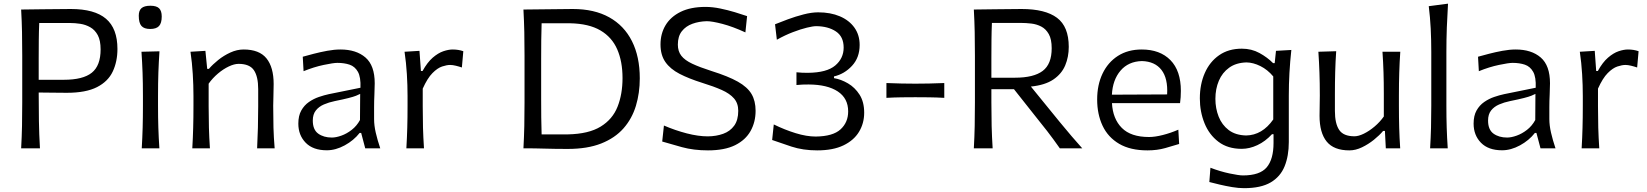

<svg xmlns="http://www.w3.org/2000/svg" viewBox="-20 -801 8895 1037"><path d="M94.2 0Q97.7 -62.5 98.9 -120.6Q100.1 -178.7 100.1 -248V-499.5Q100.1 -569.8 98.9 -627.9Q97.7 -686 94.2 -749.5Q142.1 -749.5 209.5 -751Q276.9 -752.4 362.8 -752.4Q490.7 -752.4 552.5 -699.7Q614.3 -647 614.3 -536.6Q614.3 -468.8 589.1 -415Q564 -361.3 504.2 -330.6Q444.3 -299.8 340.8 -299.8Q305.2 -299.8 262.7 -300.5Q220.2 -301.3 189 -301.3Q189 -221.2 190.2 -147.2Q191.4 -73.2 195.8 0ZM191.9 -676.8Q189.9 -630.9 189.5 -585Q189 -539.1 189 -486.3V-370.1H324.7Q428.2 -370.1 475.8 -408.2Q523.4 -446.3 523.4 -534.2Q523.4 -582.5 508.1 -611.1Q492.7 -639.6 467.5 -653.8Q442.4 -668 413.6 -672.4Q384.8 -676.8 357.4 -676.8Z M745.6 0Q749 -58.1 750.5 -111.8Q752 -165.5 752 -230V-282.7Q752 -352.5 750 -408.2Q748 -463.9 744.1 -521.5L841.3 -523.9Q837.4 -465.3 835.4 -409.2Q833.5 -353 833.5 -282.7V-230Q833.5 -165.5 835.2 -111.8Q836.9 -58.1 840.8 0ZM791 -644.5Q758.3 -644.5 743.9 -660.9Q729.5 -677.2 729.5 -716.3Q729.5 -744.1 744.4 -757.1Q759.3 -770 792.5 -770Q825.2 -770 839.4 -756.1Q853.5 -742.2 853.5 -711.9Q853.5 -676.3 838.9 -660.4Q824.2 -644.5 791 -644.5Z M1018.6 0Q1022 -58.1 1023.4 -111.8Q1024.9 -165.5 1024.9 -230V-282.7Q1024.9 -340.3 1021.2 -400.9Q1017.6 -461.4 1008.8 -521.5L1089.4 -526.4L1099.1 -429.2H1108.4Q1128.4 -452.6 1158.4 -476.8Q1188.5 -501 1224.1 -517.3Q1259.8 -533.7 1295.9 -533.7Q1380.4 -533.7 1419.2 -485.8Q1458 -438 1458 -347.2Q1458 -313 1456.8 -283.2Q1455.6 -253.4 1455.6 -230Q1455.6 -165.5 1457 -111.8Q1458.5 -58.1 1463.4 0H1368.7Q1371.6 -58.1 1373 -111.3Q1374.5 -164.6 1374.5 -226.6V-319.8Q1374.5 -387.7 1351.3 -421.9Q1328.1 -456.1 1268.6 -456.1Q1245.1 -456.1 1215.3 -441.9Q1185.5 -427.7 1157 -403.6Q1128.4 -379.4 1106.9 -349.1V-226.6Q1106.9 -164.6 1108.4 -111.3Q1109.9 -58.1 1113.8 0Z M1745.1 10.7Q1670.9 10.7 1631.1 -30Q1591.3 -70.8 1591.3 -133.3Q1591.3 -175.8 1607.2 -204.1Q1623 -232.4 1648.4 -250Q1673.8 -267.6 1702.4 -277.3Q1731 -287.1 1756.3 -292.5L1926.8 -327.1Q1929.2 -384.3 1913.1 -413.1Q1897 -441.9 1868.2 -451.7Q1839.4 -461.4 1802.2 -461.4Q1780.8 -461.4 1728.5 -450.4Q1676.3 -439.5 1619.6 -416.5L1615.2 -494.6Q1639.6 -501.5 1674.3 -510.5Q1709 -519.5 1747.1 -526.6Q1785.2 -533.7 1818.8 -533.7Q1903.8 -533.7 1953.9 -490.5Q2003.9 -447.3 2003.9 -351.1Q2003.9 -327.6 2002.2 -291.5Q2000.5 -255.4 2000.5 -222.2V-157.7Q2000.5 -123.5 2009.5 -84.2Q2018.6 -44.9 2033.7 0H1952.6L1930.7 -83H1922.4Q1890.6 -42.5 1841.8 -15.9Q1793 10.7 1745.1 10.7ZM1772.5 -58.1Q1794.9 -58.1 1823.7 -68.4Q1852.5 -78.6 1879.6 -99.6Q1906.7 -120.6 1924.3 -152.8L1925.3 -293.9Q1917 -289.6 1903.1 -283.9Q1889.2 -278.3 1862.3 -271.5Q1835.4 -264.6 1787.6 -254.9Q1756.3 -248.5 1729.2 -236.8Q1702.1 -225.1 1685.8 -204.3Q1669.4 -183.6 1669.4 -149.9Q1669.4 -100.6 1698.7 -79.3Q1728 -58.1 1772.5 -58.1Z M2174.8 0Q2178.2 -58.1 2179.7 -111.8Q2181.2 -165.5 2181.2 -230V-282.7Q2181.2 -340.3 2177.5 -400.9Q2173.8 -461.4 2165 -521.5L2245.6 -526.4L2253.4 -417.5H2262.2Q2288.1 -464.4 2317.1 -489.5Q2346.2 -514.6 2374.3 -524.2Q2402.3 -533.7 2424.8 -533.7Q2456.1 -533.7 2482.4 -524.4L2474.6 -436.5Q2459 -441.9 2441.9 -446Q2424.8 -450.2 2411.1 -450.2Q2393.1 -450.2 2367.9 -441.9Q2342.8 -433.6 2315.7 -406.2Q2288.6 -378.9 2263.2 -322.3V-226.6Q2263.2 -164.6 2264.6 -111.3Q2266.1 -58.1 2270 0Z M2807.1 0Q2810.5 -62.5 2811.8 -120.6Q2813 -178.7 2813 -248V-499.5Q2813 -569.8 2811.8 -627.9Q2810.5 -686 2807.1 -749.5Q2879.4 -749.5 2942.9 -751Q3006.3 -752.4 3073.7 -752.4Q3189.9 -752.4 3270.5 -707.5Q3351.1 -662.6 3393.3 -578.6Q3435.5 -494.6 3435.5 -377.9Q3435.5 -298.8 3414.6 -229.5Q3393.6 -160.2 3347.7 -107.9Q3301.8 -55.7 3227.3 -26.1Q3152.8 3.4 3046.4 3.4Q2977.1 3.4 2922.9 1.7Q2868.7 0 2807.1 0ZM2905.3 -75.2H3047.4Q3159.7 -77.6 3224.1 -117.2Q3288.6 -156.7 3315.4 -224.6Q3342.3 -292.5 3342.3 -379.4Q3342.3 -468.8 3313.7 -534.4Q3285.2 -600.1 3222.9 -636.7Q3160.6 -673.3 3059.1 -675.3H2905.3Q2903.8 -629.4 2903.3 -583.3Q2902.8 -537.1 2902.8 -482.9V-265.1Q2902.8 -211.9 2903.3 -166.5Q2903.8 -121.1 2905.3 -75.2Z M3803.7 11.2Q3726.1 11.2 3662.8 -6.3Q3599.6 -23.9 3556.6 -36.6L3565.9 -123Q3627 -96.7 3689.2 -80.6Q3751.5 -64.5 3803.2 -64.5Q3848.6 -64.9 3886 -78.4Q3923.3 -91.8 3945.3 -122.1Q3967.3 -152.3 3967.3 -202.6Q3967.3 -243.2 3944.3 -269.5Q3921.4 -295.9 3877.9 -315.2Q3834.5 -334.5 3772.9 -353.5Q3701.2 -376 3650.6 -402.1Q3600.1 -428.2 3573.7 -466.1Q3547.4 -503.9 3547.4 -561Q3547.4 -619.1 3574.7 -664.8Q3602.1 -710.4 3656.2 -737.1Q3710.4 -763.7 3790.5 -763.7Q3828.6 -763.7 3869.9 -755.1Q3911.1 -746.6 3949.2 -735.1Q3987.3 -723.6 4015.1 -713.9L4005.9 -626Q3938 -657.2 3882.1 -671.9Q3826.2 -686.5 3797.4 -686.5Q3755.4 -685.5 3719.7 -672.6Q3684.1 -659.7 3662.6 -632.3Q3641.1 -605 3641.1 -560.1Q3641.1 -523.9 3659.9 -499.8Q3678.7 -475.6 3718.8 -456.8Q3758.8 -438 3822.8 -417.5Q3913.1 -389.2 3965.1 -359.9Q4017.1 -330.6 4039.1 -293.2Q4061 -255.9 4061 -202.6Q4061 -142.1 4033.9 -93.5Q4006.8 -44.9 3950.2 -16.8Q3893.6 11.2 3803.7 11.2Z M4393.6 11.2Q4316.9 11.2 4254.6 -9.3Q4192.4 -29.8 4150.4 -44.9L4159.2 -128.9Q4217.8 -100.1 4277.1 -81.8Q4336.4 -63.5 4385.7 -63.5Q4478.5 -64.5 4519.8 -102.3Q4561 -140.1 4561 -199.2Q4561 -270 4504.9 -307.1Q4448.7 -344.2 4347.7 -344.7Q4331.1 -344.7 4314.7 -344.2Q4298.3 -343.8 4281.7 -341.8V-410.6Q4297.4 -408.7 4313 -408.2Q4328.6 -407.7 4343.8 -407.7Q4445.8 -408.7 4491.2 -447.3Q4536.6 -485.8 4536.6 -543.9Q4536.6 -603.5 4494.6 -631.3Q4452.6 -659.2 4388.2 -659.7Q4371.1 -659.7 4337.9 -651.6Q4304.7 -643.6 4262.5 -627.4Q4220.2 -611.3 4175.8 -586.4L4166 -669.9Q4194.8 -681.6 4235.6 -696.8Q4276.4 -711.9 4319.8 -723.1Q4363.3 -734.4 4398.9 -734.4Q4465.8 -734.4 4516.1 -712.9Q4566.4 -691.4 4594.7 -651.9Q4623 -612.3 4623 -558.1Q4623 -490.2 4582 -445.8Q4541 -401.4 4484.4 -388.2V-378.9Q4522.5 -372.6 4560.1 -350.6Q4597.7 -328.6 4622.6 -289.6Q4647.5 -250.5 4647.5 -192.4Q4647.5 -135.3 4619.6 -89.1Q4591.8 -43 4535.6 -15.9Q4479.5 11.2 4393.6 11.2Z M4767.6 -272.5V-352.5Q4810.1 -350.6 4849.9 -349.9Q4889.6 -349.1 4923.8 -349.1Q4958.5 -349.1 4998 -349.9Q5037.6 -350.6 5080.1 -352.5V-272.5Q5037.6 -274.9 4998 -275.4Q4958.5 -275.9 4923.8 -275.9Q4889.6 -275.9 4849.9 -275.4Q4810.1 -274.9 4767.6 -272.5Z M5239.7 -749.5Q5289.1 -749.5 5354.2 -751Q5419.4 -752.4 5497.6 -752.4Q5625.5 -752.4 5689 -704.8Q5752.4 -657.2 5752.4 -547.9Q5752.4 -493.7 5733.2 -447.8Q5713.9 -401.9 5669.2 -371.6Q5624.5 -341.3 5547.9 -333.5L5644.5 -214.8Q5672.4 -180.7 5704.1 -141.6Q5735.8 -102.5 5767.6 -65.7Q5799.3 -28.8 5825.2 0H5704.1Q5669.9 -48.8 5636.2 -92.5Q5602.5 -136.2 5567.4 -179.2L5456.5 -319.3H5334.5V-248Q5334.5 -178.7 5335.9 -120.6Q5337.4 -62.5 5341.3 0H5239.7Q5243.2 -62.5 5244.4 -120.6Q5245.6 -178.7 5245.6 -248V-499.5Q5245.6 -569.8 5244.4 -627.9Q5243.2 -686 5239.7 -749.5ZM5337.4 -677.2Q5335.4 -631.3 5335 -585.2Q5334.5 -539.1 5334.5 -486.3V-381.3H5461.9Q5563 -381.3 5611.6 -418Q5660.2 -454.6 5660.2 -540.5Q5660.2 -589.4 5644.5 -616.9Q5628.9 -644.5 5604 -657.5Q5579.1 -670.4 5550 -673.8Q5521 -677.2 5493.7 -677.2Z M6177.7 11.2Q6085 11.2 6024.7 -24.2Q5964.4 -59.6 5935.1 -121.8Q5905.8 -184.1 5905.8 -263.7Q5905.8 -342.3 5934.8 -403.3Q5963.9 -464.4 6017.8 -499Q6071.8 -533.7 6146.5 -533.7Q6245.1 -533.7 6301.5 -476.3Q6357.9 -418.9 6357.9 -310.1Q6357.9 -274.4 6353.5 -244.1H5985.8Q5990.2 -159.2 6039.1 -110.1Q6087.9 -61 6186 -61Q6217.8 -61 6260.3 -71.8Q6302.7 -82.5 6344.2 -100.6L6348.6 -23.4Q6317.4 -13.7 6273.4 -1.2Q6229.5 11.2 6177.7 11.2ZM6283.7 -291Q6288.6 -377.4 6253.2 -423.3Q6217.8 -469.2 6147.5 -471.2Q6074.7 -469.2 6032.2 -419.7Q5989.7 -370.1 5985.4 -289.6Z M6699.2 215.3Q6669.9 215.3 6634.8 209.5Q6599.6 203.6 6566.9 195.8Q6534.2 188 6511.7 182.1L6517.6 105Q6571.3 125.5 6621.6 136Q6671.9 146.5 6692.9 146.5Q6784.7 146.5 6821.5 102.8Q6858.4 59.1 6858.4 -28.8V-76.2H6850.1Q6814 -37.1 6771.2 -17.1Q6728.5 2.9 6686.5 2.9Q6611.3 2.9 6561 -35.2Q6510.7 -73.2 6485.6 -135.5Q6460.4 -197.8 6460.4 -269.5Q6460.4 -345.7 6487.1 -406.5Q6513.7 -467.3 6564.5 -502.7Q6615.2 -538.1 6687.5 -538.1Q6739.7 -538.1 6782.5 -514.6Q6825.2 -491.2 6856 -460H6864.7L6871.6 -526.4L6954.6 -531.2Q6947.8 -469.2 6944.3 -407Q6940.9 -344.7 6940.9 -285.2V-33.7Q6940.9 41 6918.2 97.2Q6895.5 153.3 6842.8 184.3Q6790 215.3 6699.2 215.3ZM6710.4 -69.3Q6797.4 -70.8 6856.9 -155.8V-388.2Q6826.2 -424.8 6787.4 -444.1Q6748.5 -463.4 6712.4 -463.9Q6656.2 -462.4 6618.9 -435.5Q6581.5 -408.7 6563 -364.7Q6544.4 -320.8 6544.4 -267.1Q6544.4 -215.8 6562 -171.1Q6579.6 -126.5 6616.2 -98.6Q6652.8 -70.8 6710.4 -69.3Z M7268.1 11.2Q7184.1 11.2 7145.5 -36.4Q7106.9 -84 7106.9 -175.3Q7106.9 -209 7107.7 -234.9Q7108.4 -260.7 7108.4 -285.2Q7108.4 -353 7106.4 -408.4Q7104.5 -463.9 7100.6 -521.5L7196.8 -524.4Q7192.9 -466.8 7191.4 -411.4Q7189.9 -356 7189.9 -293.9V-201.7Q7189.9 -133.8 7212.9 -99.4Q7235.8 -64.9 7295.4 -64.9Q7317.4 -64.9 7346.4 -79.1Q7375.5 -93.3 7404.3 -117.7Q7433.1 -142.1 7454.1 -171.9V-293.9Q7454.1 -356 7452.4 -409.9Q7450.7 -463.9 7446.8 -521.5H7543Q7539.1 -463.9 7537.4 -408.4Q7535.6 -353 7535.6 -285.2V-230Q7535.6 -165.5 7537.1 -111.8Q7538.6 -58.1 7542.5 0H7464.8L7460 -93.8H7450.2Q7430.7 -70.3 7400.6 -46.1Q7370.6 -22 7336.2 -5.4Q7301.8 11.2 7268.1 11.2Z M7704.1 0Q7707.5 -58.1 7709 -111.8Q7710.4 -165.5 7710.4 -230V-519.5Q7710.4 -585.4 7707.3 -647Q7704.1 -708.5 7696.8 -767.6L7800.8 -781.2Q7796.9 -717.8 7794.4 -653.3Q7792 -588.9 7792 -519.5V-230Q7792 -165.5 7793.7 -111.8Q7795.4 -58.1 7799.3 0Z M8092.8 10.7Q8018.6 10.7 7978.8 -30Q7939 -70.8 7939 -133.3Q7939 -175.8 7954.8 -204.1Q7970.7 -232.4 7996.1 -250Q8021.5 -267.6 8050 -277.3Q8078.6 -287.1 8104 -292.5L8274.4 -327.1Q8276.9 -384.3 8260.7 -413.1Q8244.6 -441.9 8215.8 -451.7Q8187 -461.4 8149.9 -461.4Q8128.4 -461.4 8076.2 -450.4Q8023.9 -439.5 7967.3 -416.5L7962.9 -494.6Q7987.3 -501.5 8022 -510.5Q8056.6 -519.5 8094.7 -526.6Q8132.8 -533.7 8166.5 -533.7Q8251.5 -533.7 8301.5 -490.5Q8351.6 -447.3 8351.6 -351.1Q8351.6 -327.6 8349.9 -291.5Q8348.1 -255.4 8348.1 -222.2V-157.7Q8348.1 -123.5 8357.2 -84.2Q8366.2 -44.9 8381.3 0H8300.3L8278.3 -83H8270Q8238.3 -42.5 8189.5 -15.9Q8140.6 10.7 8092.8 10.7ZM8120.1 -58.1Q8142.6 -58.1 8171.4 -68.4Q8200.2 -78.6 8227.3 -99.6Q8254.4 -120.6 8272 -152.8L8272.9 -293.9Q8264.6 -289.6 8250.7 -283.9Q8236.8 -278.3 8210 -271.5Q8183.1 -264.6 8135.3 -254.9Q8104 -248.5 8076.9 -236.8Q8049.8 -225.1 8033.4 -204.3Q8017.1 -183.6 8017.1 -149.9Q8017.1 -100.6 8046.4 -79.3Q8075.7 -58.1 8120.1 -58.1Z M8522.5 0Q8525.9 -58.1 8527.3 -111.8Q8528.8 -165.5 8528.8 -230V-282.7Q8528.8 -340.3 8525.1 -400.9Q8521.5 -461.4 8512.7 -521.5L8593.3 -526.4L8601.1 -417.5H8609.9Q8635.7 -464.4 8664.8 -489.5Q8693.8 -514.6 8721.9 -524.2Q8750 -533.7 8772.5 -533.7Q8803.7 -533.7 8830.1 -524.4L8822.3 -436.5Q8806.6 -441.9 8789.6 -446Q8772.5 -450.2 8758.8 -450.2Q8740.7 -450.2 8715.6 -441.9Q8690.4 -433.6 8663.3 -406.2Q8636.2 -378.9 8610.8 -322.3V-226.6Q8610.8 -164.6 8612.3 -111.3Q8613.8 -58.1 8617.7 0Z"/></svg>

Font: Pinar DS3-Regular
Style: Regular
Weight: 400
Designer: Amin Abedi
Version: Version 2.000